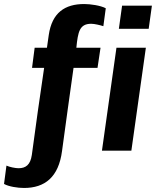

<svg xmlns="http://www.w3.org/2000/svg" viewBox="-128 -748 789 953"><path d="M385 -618 397 -707C371 -721 320 -728 290 -728C194 -728 130 -685 114 -574L105 -511H44L31 -411H91C70 -270 49 -121 30 21C23 70 0 87 -36 87C-52 87 -81 81 -96 74L-108 165C-85 178 -41 185 -9 185C94 185 163 132 180 1C198 -133 218 -276 237 -411H356L371 -511H251C259 -591 267 -630 325 -630C341 -630 370 -623 385 -618ZM478 -720 462 -605H610L626 -720ZM378 0H524L596 -511H450Z"/></svg>

Font: Chivo
Style: Bold Italic
Weight: 700
Italic angle: -8°
Designer: Hector Gatti
Foundry: Omnibus-Type
Version: Version 1.003;PS 001.003;hotconv 1.0.70;makeotf.lib2.5.58329